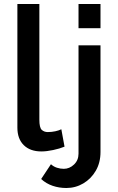

<svg xmlns="http://www.w3.org/2000/svg" viewBox="-20 -750 589 961"><path d="M67 -730H177V-151Q177 -111 189 -100Q201 -89 219 -89Q239 -89 257 -93Q275 -97 287 -103L303 -16Q279 -6 246 1Q213 8 187 8Q131 8 99 -23.5Q67 -55 67 -111ZM373 -609V-730H483V-609ZM312 191Q276 191 243.5 180Q211 169 186 146L235 72Q248 84 265 89.5Q282 95 299 95Q328 95 350.5 73.5Q373 52 373 19V-523H483V11Q483 64 459.5 104.5Q436 145 397 168Q358 191 312 191Z"/></svg>

Font: Raleway SemiBold
Style: Regular
Weight: 600
Designer: Matt McInerney, Pablo Impallari, Rodrigo Fuenzalida
Foundry: Matt McInerney, Pablo Impallari, Rodrigo Fuenzalida
Version: Version 4.026